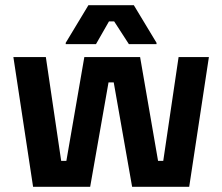

<svg xmlns="http://www.w3.org/2000/svg" viewBox="-20 -720 857 740"><path d="M327.5 0H107.5L31.7 -499.2V-500H156.7L215.8 -100H235.8L305 -500H520L589.2 -100H609.2L668.3 -500H785V-499.2L709.2 0H489.2L418.3 -402.5H398.3ZM350 -550H233.3V-555L320.8 -700H495.8L583.3 -555V-550H476.7L420 -637.5H400Z"/></svg>

Font: Familjen Grotesk Variable
Style: Regular
Weight: 400
Designer: Anders Wikstroem, Jonas Baeckman, Matilda Gysing, Kristian Moeller
Foundry: Familjen STHLM AB
Version: Version 2.000